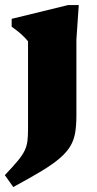

<svg xmlns="http://www.w3.org/2000/svg" viewBox="-34 -500 392 774"><path d="M79 -333.5Q71.5 -343 61.2 -353Q51 -363 38.8 -373Q26.5 -383 13 -392.5V-424L240 -479.5H283.5L274 -340.5V-34.5Q274 4.5 269.2 34Q264.5 63.5 250.2 88Q236 112.5 208.2 136.8Q180.5 161 134.2 189Q88 217 19.5 254L-14.5 206Q18.5 171.5 37.5 148.5Q56.5 125.5 65.2 107.2Q74 89 76.5 69.2Q79 49.5 79 21Z"/></svg>

Font: Newsreader ExtraBold
Style: Regular
Weight: 800
Designer: Hugues Gentile
Foundry: Production Type
Version: Version 1.003